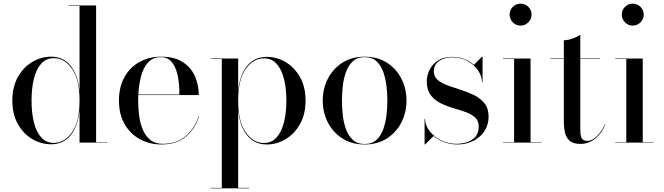

<svg xmlns="http://www.w3.org/2000/svg" viewBox="-20 -780 3632 1050"><path d="M566 -2.5V0H415V-178Q406 -88.5 366 -39.8Q326 9 259.5 9Q205 9 156.5 -19.5Q108 -48 77.8 -101.5Q47.5 -155 47.5 -230Q47.5 -305 77.8 -358.8Q108 -412.5 156.5 -441.2Q205 -470 259.5 -470Q326 -470 366 -420.8Q406 -371.5 415 -282V-747.5H355V-750H505.5V-2.5ZM415 -230Q415 -345 374 -403.5Q333 -462 274.5 -462Q232.5 -462 205.5 -432Q178.5 -402 165.5 -349.5Q152.5 -297 152.5 -230Q152.5 -163 165.5 -110.8Q178.5 -58.5 205.5 -28.5Q232.5 1.5 274.5 1.5Q333 1.5 374 -56.8Q415 -115 415 -230Z M1068 -142.5Q1048.5 -77.5 997.5 -33.8Q946.5 10 863.5 10Q798 10 745.2 -18.8Q692.5 -47.5 661.5 -101.2Q630.5 -155 630.5 -230Q630.5 -305 660.8 -358.8Q691 -412.5 743 -441.2Q795 -470 860.5 -470Q934.5 -470 980 -440.2Q1025.5 -410.5 1046.2 -362.5Q1067 -314.5 1067 -260H736Q735.5 -245.5 735.5 -230Q735.5 -187 741.2 -145.2Q747 -103.5 761.8 -69.2Q776.5 -35 802.8 -14.2Q829 6.5 870 6.5Q947.5 6.5 997 -37Q1046.5 -80.5 1065.5 -142.5ZM860.5 -467.5Q815.5 -467.5 789.2 -438Q763 -408.5 751 -361.5Q739 -314.5 736.5 -263H961Q961.5 -292 958 -327Q954.5 -362 944.2 -394Q934 -426 913.8 -446.8Q893.5 -467.5 860.5 -467.5Z M1132 247.5H1193V-457.5H1132V-460H1282.5V-282Q1291.5 -371.5 1331.8 -420.2Q1372 -469 1439 -469Q1493.5 -469 1541.8 -440.5Q1590 -412 1620.5 -358.5Q1651 -305 1651 -230Q1651 -155 1620.5 -101.2Q1590 -47.5 1541.8 -18.8Q1493.5 10 1439 10Q1372 10 1331.8 -39.2Q1291.5 -88.5 1282.5 -178V247.5H1342.5V250H1132ZM1282.5 -230Q1282.5 -115 1323.8 -56.5Q1365 2 1423.5 2Q1465.5 2 1492.5 -28Q1519.5 -58 1532.8 -110.5Q1546 -163 1546 -230Q1546 -297 1532.8 -349.2Q1519.5 -401.5 1492.5 -431.2Q1465.5 -461 1423.5 -461Q1365 -461 1323.8 -403Q1282.5 -345 1282.5 -230Z M1745 -230Q1745 -295 1773 -349.5Q1801 -404 1852.2 -437Q1903.5 -470 1974 -470Q2044.5 -470 2096 -437Q2147.5 -404 2175.2 -349.5Q2203 -295 2203 -230Q2203 -165 2175.2 -110.5Q2147.5 -56 2096 -23Q2044.5 10 1974 10Q1903.5 10 1852.2 -23Q1801 -56 1773 -110.5Q1745 -165 1745 -230ZM1850 -230Q1850 -195 1854.2 -154Q1858.5 -113 1871.2 -76.2Q1884 -39.5 1908.8 -16Q1933.5 7.5 1974 7.5Q2015 7.5 2039.8 -16Q2064.5 -39.5 2077 -76.2Q2089.5 -113 2094 -154Q2098.5 -195 2098.5 -230Q2098.5 -265.5 2094 -306.2Q2089.5 -347 2077 -383.8Q2064.5 -420.5 2039.8 -444Q2015 -467.5 1974 -467.5Q1933.5 -467.5 1908.8 -444Q1884 -420.5 1871.2 -383.8Q1858.5 -347 1854.2 -306.2Q1850 -265.5 1850 -230Z M2304.5 10H2302V-130H2304.5Q2305.5 -93 2330.2 -62Q2355 -31 2393.8 -12.2Q2432.5 6.5 2475.5 6.5Q2505.5 6.5 2533.8 -2.5Q2562 -11.5 2580 -32.2Q2598 -53 2598 -88.5Q2598 -120 2577.5 -138.2Q2557 -156.5 2524.8 -167.8Q2492.5 -179 2456 -189.8Q2419.5 -200.5 2387.2 -216.8Q2355 -233 2334.5 -261Q2314 -289 2314 -335Q2314 -367 2329 -397.8Q2344 -428.5 2375 -448.8Q2406 -469 2453.5 -469Q2490 -469 2520 -457Q2550 -445 2571.5 -425.5L2616 -470H2619V-330H2616Q2616 -362.5 2595.2 -393.8Q2574.5 -425 2538 -445.8Q2501.5 -466.5 2454.5 -466.5Q2411.5 -466.5 2382 -446.8Q2352.5 -427 2352.5 -390.5Q2352.5 -360.5 2374 -342.5Q2395.5 -324.5 2429.8 -312.2Q2464 -300 2502.2 -288Q2540.5 -276 2574.5 -258.8Q2608.5 -241.5 2630.2 -214Q2652 -186.5 2652 -142Q2652 -97.5 2629.5 -63.2Q2607 -29 2568.2 -9.5Q2529.5 10 2481 10Q2443.5 10 2410 -2.5Q2376.5 -15 2351.5 -36.5Z M2767 -700Q2767 -725 2784.5 -742.5Q2802 -760 2827 -760Q2851.5 -760 2869.2 -742.5Q2887 -725 2887 -700Q2887 -675.5 2869.2 -657.8Q2851.5 -640 2827 -640Q2802 -640 2784.5 -657.8Q2767 -675.5 2767 -700ZM2731 -2.5H2791.5V-457.5H2731V-460H2881.5V-2.5H2941.5V0H2731Z M3291 -101.5Q3273 -53.5 3236.8 -23.2Q3200.5 7 3154.5 7Q3113.5 7 3094.2 -11Q3075 -29 3069.2 -56.2Q3063.5 -83.5 3063.5 -111V-457.5H2990.5V-460H3063.5V-560Q3086 -560 3112.2 -569.5Q3138.5 -579 3153.5 -590V-460H3260.5V-457.5H3153.5V-72.5Q3153.5 -35 3162.2 -22.2Q3171 -9.5 3191.5 -9.5Q3220 -9.5 3246.8 -37.5Q3273.5 -65.5 3288.5 -101.5Z M3380.5 -700Q3380.5 -725 3398 -742.5Q3415.5 -760 3440.5 -760Q3465 -760 3482.8 -742.5Q3500.5 -725 3500.5 -700Q3500.5 -675.5 3482.8 -657.8Q3465 -640 3440.5 -640Q3415.5 -640 3398 -657.8Q3380.5 -675.5 3380.5 -700ZM3344.5 -2.5H3405V-457.5H3344.5V-460H3495V-2.5H3555V0H3344.5Z"/></svg>

Font: Bodoni* 72pt
Style: Regular
Weight: 400
Version: Version 2.3